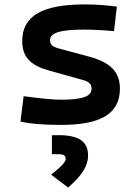

<svg xmlns="http://www.w3.org/2000/svg" viewBox="-20 -547 626 856"><path d="M252.9 9.8C432.1 9.8 514.6 -41.5 514.6 -151.9C514.6 -229 468.8 -271 372.1 -295.9L247.1 -329.6C216.8 -337.4 203.1 -345.7 203.1 -367.7C203.1 -400.9 248.5 -415 356.4 -415C390.1 -415 431.6 -413.1 488.3 -408.2L501 -517.6C450.7 -523.9 405.8 -527.3 359.4 -527.3C167.5 -527.3 79.1 -476.1 79.1 -363.8C79.1 -290.5 118.2 -254.4 200.7 -231.9L349.6 -190.4C376 -183.1 388.2 -173.3 388.2 -151.4C388.2 -117.2 347.7 -102.5 252.9 -102.5C215.3 -102.5 161.6 -107.9 85.4 -118.2L71.3 -4.9C117.2 5.4 174.3 9.8 252.9 9.8ZM283.7 289.1C345.2 235.4 372.6 193.4 372.6 146C372.6 84 331.5 55.7 242.2 55.7H211.4V140.6H243.2C263.7 140.6 272.9 147 272.9 160.6C272.9 175.3 255.4 193.8 208 231.9Z"/></svg>

Font: Cascadia Mono SemiBold
Style: Regular
Weight: 600
Monospace: yes
Designer: Aaron Bell
Foundry: Saja Typeworks
Version: Version 2404.023